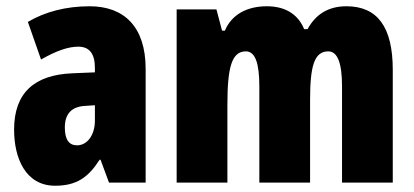

<svg xmlns="http://www.w3.org/2000/svg" viewBox="-20 -583 1323 613"><path d="M266 -563C190 -563 123 -545 69 -513L111 -393C160 -421 198 -434 230 -434C266 -434 283 -411 283 -366V-352L211 -349C90 -344 25 -287 25 -169C25 -79 61 10 156 10C225 10 262 -17 298 -73H301L328 0H445V-363C445 -498 376 -563 266 -563ZM253 -245 283 -247V-198C283 -151 258 -119 226 -119C200 -119 187 -138 187 -176C187 -220 209 -243 253 -245Z M1086 -563C1027 -563 987 -536 962 -490H951C934 -532 897 -563 832 -563C768 -563 719 -536 698 -485H689L671 -553H544V0H706V-248C706 -369 720 -419 765 -419C795 -419 808 -381 808 -307V0H970V-264C970 -371 983 -419 1028 -419C1058 -419 1072 -381 1072 -307V0H1234V-360C1234 -497 1185 -563 1086 -563Z"/></svg>

Font: Noto Sans Georgian ExtraCondensed Black
Style: Regular
Weight: 900
Width: 2
Designer: Monotype Design Team, Akaki Razmadze
Foundry: Google LLC
Version: Version 2.005